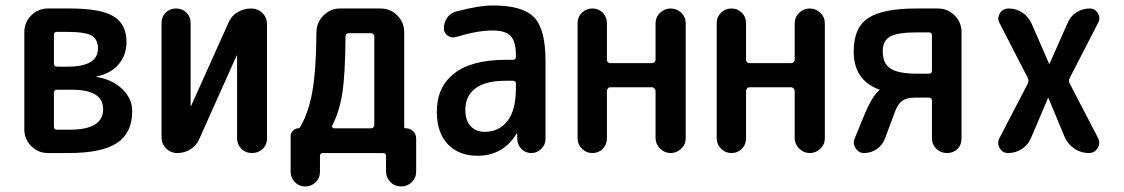

<svg xmlns="http://www.w3.org/2000/svg" viewBox="-20 -550 4040 690"><path d="M173.8 -215.8V-94.7Q173.8 -84 184.6 -84H231.4Q351.6 -84 350.6 -158.2Q350.6 -228.5 235.4 -227.5H184.6Q173.8 -227.5 173.8 -215.8ZM173.8 -424.8V-322.3Q173.8 -311.5 184.6 -310.5H223.6Q332 -310.5 332 -376Q332 -408.2 309.6 -421.9Q287.1 -435.5 217.8 -435.5H184.6Q173.8 -435.5 173.8 -424.8ZM152.3 0Q117.2 0 92.3 -24.9Q67.4 -49.8 67.4 -85V-434.6Q67.4 -469.7 92.3 -494.6Q117.2 -519.5 152.3 -519.5H232.4Q341.8 -519.5 388.2 -491.2Q434.6 -462.9 434.6 -398.4Q434.6 -352.5 406.7 -319.3Q378.9 -286.1 328.1 -275.4Q326.2 -275.4 326.2 -274.4L327.1 -273.4Q382.8 -264.6 418.9 -230.5Q455.1 -196.3 455.1 -150.4Q455.1 -72.3 400.4 -36.1Q345.7 0 226.6 0H173.8Z M617.2 0Q593.8 0 577.1 -16.6Q560.5 -33.2 560.5 -55.7V-467.8Q560.5 -490.2 575.7 -504.9Q590.8 -519.5 612.8 -519.5Q634.8 -519.5 649.9 -504.9Q665 -490.2 665 -467.8V-169.9Q665 -168.9 666 -168.9Q667 -168.9 667 -169.9L800.8 -467.8Q810.5 -492.2 833.5 -505.9Q856.4 -519.5 881.8 -519.5Q906.2 -519.5 922.9 -503.4Q939.5 -487.3 939.5 -462.9V-52.7Q939.5 -29.3 923.8 -14.6Q908.2 0 885.7 0Q862.3 0 847.2 -15.6Q832 -31.2 832 -52.7V-349.6Q832 -350.6 831.1 -350.6Q830.1 -350.6 830.1 -349.6L696.3 -50.8Q686.5 -27.3 665 -13.7Q643.6 0 617.2 0Z M1173.8 -98.6Q1171.9 -95.7 1174.3 -92.3Q1176.8 -88.9 1180.7 -88.9H1313.5Q1318.4 -88.9 1321.8 -92.3Q1325.2 -95.7 1325.2 -100.6V-418.9Q1325.2 -423.8 1321.8 -427.2Q1318.4 -430.7 1313.5 -430.7H1233.4Q1222.7 -430.7 1221.7 -418.9Q1220.7 -283.2 1210.4 -216.3Q1200.2 -149.4 1173.8 -98.6ZM1024.4 67.4V-60.5Q1024.4 -71.3 1032.7 -80.1Q1041 -88.9 1051.8 -88.9Q1055.7 -88.9 1057.6 -91.8Q1087.9 -141.6 1102.1 -218.8Q1116.2 -295.9 1117.2 -433.6Q1117.2 -468.8 1142.1 -494.1Q1167 -519.5 1202.1 -519.5H1347.7Q1382.8 -519.5 1407.7 -494.6Q1432.6 -469.7 1432.6 -434.6V-93.8Q1432.6 -88.9 1438.5 -88.9Q1454.1 -88.9 1464.8 -78.6Q1475.6 -68.4 1475.6 -51.8V66.4Q1475.6 88.9 1460 104.5Q1444.3 120.1 1421.4 120.1Q1398.4 120.1 1382.8 104Q1367.2 87.9 1367.2 66.4V10.7Q1367.2 0 1356.4 0H1140.6Q1129.9 0 1129.9 10.7V67.4Q1129.9 89.8 1114.3 105Q1098.6 120.1 1076.7 120.1Q1054.7 120.1 1039.6 104.5Q1024.4 88.9 1024.4 67.4Z M1797.9 -259.8Q1724.6 -259.8 1688.5 -232.4Q1652.3 -205.1 1652.3 -155.3Q1652.3 -117.2 1671.4 -96.7Q1690.4 -76.2 1721.7 -76.2Q1773.4 -76.2 1803.7 -115.2Q1834 -154.3 1834 -232.4V-249Q1834 -259.8 1823.2 -259.8ZM1695.3 9.8Q1628.9 9.8 1589.4 -31.7Q1549.8 -73.2 1549.8 -148.4Q1549.8 -237.3 1612.3 -286.1Q1674.8 -335 1797.9 -335H1823.2Q1834 -335 1834 -345.7V-351.6Q1834 -400.4 1815.4 -420.4Q1796.9 -440.4 1750 -440.4Q1695.3 -440.4 1619.1 -417Q1602.5 -412.1 1588.9 -421.9Q1575.2 -431.6 1575.2 -448.2Q1575.2 -469.7 1587.4 -486.8Q1599.6 -503.9 1620.1 -508.8Q1700.2 -530.3 1752 -530.3Q1858.4 -530.3 1899.4 -487.8Q1940.4 -445.3 1940.4 -332V-49.8Q1940.4 -30.3 1925.3 -15.1Q1910.2 0 1889.6 0Q1868.2 0 1854 -14.6Q1839.8 -29.3 1838.9 -49.8V-69.3Q1838.9 -70.3 1837.9 -70.3Q1835.9 -70.3 1835.9 -69.3Q1788.1 9.8 1695.3 9.8Z M2055.7 -52.7V-466.8Q2055.7 -489.3 2071.3 -504.4Q2086.9 -519.5 2108.9 -519.5Q2130.9 -519.5 2146 -504.4Q2161.1 -489.3 2161.1 -466.8V-335Q2161.1 -330.1 2164.6 -326.7Q2168 -323.2 2172.9 -323.2H2324.2Q2328.1 -323.2 2332 -326.7Q2335.9 -330.1 2335.9 -335V-465.8Q2335.9 -488.3 2352.1 -503.9Q2368.2 -519.5 2390.1 -519.5Q2412.1 -519.5 2428.2 -503.9Q2444.3 -488.3 2444.3 -465.8V-53.7Q2444.3 -31.2 2428.2 -15.6Q2412.1 0 2390.1 0Q2368.2 0 2352.1 -16.1Q2335.9 -32.2 2335.9 -53.7V-223.6Q2335.9 -227.5 2332 -231.9Q2328.1 -236.3 2324.2 -236.3H2172.9Q2168 -236.3 2164.6 -231.9Q2161.1 -227.5 2161.1 -223.6V-52.7Q2161.1 -30.3 2146 -15.1Q2130.9 0 2108.9 0Q2086.9 0 2071.3 -15.6Q2055.7 -31.2 2055.7 -52.7Z M2555.7 -52.7V-466.8Q2555.7 -489.3 2571.3 -504.4Q2586.9 -519.5 2608.9 -519.5Q2630.9 -519.5 2646 -504.4Q2661.1 -489.3 2661.1 -466.8V-335Q2661.1 -330.1 2664.6 -326.7Q2668 -323.2 2672.9 -323.2H2824.2Q2828.1 -323.2 2832 -326.7Q2835.9 -330.1 2835.9 -335V-465.8Q2835.9 -488.3 2852.1 -503.9Q2868.2 -519.5 2890.1 -519.5Q2912.1 -519.5 2928.2 -503.9Q2944.3 -488.3 2944.3 -465.8V-53.7Q2944.3 -31.2 2928.2 -15.6Q2912.1 0 2890.1 0Q2868.2 0 2852.1 -16.1Q2835.9 -32.2 2835.9 -53.7V-223.6Q2835.9 -227.5 2832 -231.9Q2828.1 -236.3 2824.2 -236.3H2672.9Q2668 -236.3 2664.6 -231.9Q2661.1 -227.5 2661.1 -223.6V-52.7Q2661.1 -30.3 2646 -15.1Q2630.9 0 2608.9 0Q2586.9 0 2571.3 -15.6Q2555.7 -31.2 2555.7 -52.7Z M3276.4 -433.6Q3206.1 -433.6 3179.2 -418.9Q3152.3 -404.3 3152.3 -365.2Q3152.3 -321.3 3180.7 -303.2Q3209 -285.2 3276.4 -285.2H3318.4Q3329.1 -285.2 3329.1 -295.9V-422.9Q3329.1 -433.6 3318.4 -433.6ZM3138.7 -228.5Q3047.9 -262.7 3047.9 -365.2Q3047.9 -451.2 3100.6 -485.4Q3153.3 -519.5 3273.4 -519.5H3350.6Q3385.7 -519.5 3410.6 -494.6Q3435.5 -469.7 3435.5 -434.6V-52.7Q3435.5 -29.3 3420.9 -14.6Q3406.2 0 3383.3 0Q3360.4 0 3344.7 -15.6Q3329.1 -31.2 3329.1 -52.7V-188.5Q3329.1 -199.2 3318.4 -199.2H3267.6Q3238.3 -199.2 3222.2 -187.5Q3206.1 -175.8 3196.3 -148.4L3160.2 -51.8Q3151.4 -28.3 3130.9 -14.2Q3110.4 0 3085 0Q3066.4 0 3055.2 -16.6Q3043.9 -33.2 3050.8 -50.8L3088.9 -143.6Q3114.3 -203.1 3139.6 -225.6Q3140.6 -225.6 3140.6 -226.6Q3140.6 -228.5 3138.7 -228.5Z M3571.3 -52.7 3673.8 -250Q3678.7 -259.8 3673.8 -269.5L3572.3 -466.8Q3562.5 -484.4 3573.2 -502Q3584 -519.5 3604.5 -519.5Q3631.8 -519.5 3653.8 -504.9Q3675.8 -490.2 3687.5 -464.8L3750 -321.3Q3750 -320.3 3751 -320.3Q3752 -320.3 3752 -321.3L3816.4 -466.8Q3826.2 -491.2 3848.1 -505.4Q3870.1 -519.5 3896.5 -519.5Q3915 -519.5 3925.3 -502.9Q3935.5 -486.3 3926.8 -468.8L3824.2 -269.5Q3819.3 -259.8 3824.2 -250L3925.8 -54.7Q3935.5 -36.1 3924.8 -18.1Q3914.1 0 3892.6 0Q3864.3 0 3840.8 -16.1Q3817.4 -32.2 3806.6 -56.6L3748 -197.3Q3748 -198.2 3747.1 -198.2Q3746.1 -198.2 3746.1 -197.3L3685.5 -54.7Q3674.8 -29.3 3652.3 -14.6Q3629.9 0 3602.5 0Q3583 0 3572.8 -17.6Q3562.5 -35.2 3571.3 -52.7Z"/></svg>

Font: Rounded-X Mgen+ 2m medium
Style: Regular
Weight: 500
Designer: [Source Han Sans]
Ryoko NISHIZUKA  (kana & ideographs); Paul D. Hunt (Latin, Greek & Cyrillic); Wenlong ZHANG  (bopomofo
Version: Version 1.059.20150602